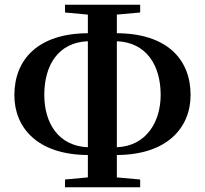

<svg xmlns="http://www.w3.org/2000/svg" viewBox="-20 -778 870 815"><path d="M353 -153C227 -158 168 -257 168 -375C168 -501 227 -598 353 -603ZM353 17H575V-16L476 -25V-120C690 -121 789 -236 789 -375C789 -526 689 -636 476 -637V-716L575 -725V-758H256V-725L353 -716V-637C142 -636 41 -526 41 -374C41 -236 139 -121 353 -120V-25L256 -16V17ZM476 -603C602 -598 662 -500 662 -375C662 -262 602 -158 476 -153Z"/></svg>

Font: Noto Serif CJK HK
Style: Bold
Weight: 700
Designer: Ryoko NISHIZUKA 西塚涼子 (kana & ideographs); Frank Grießhammer (Latin, Greek & Cyrillic); Wenlong ZHANG 张文龙 (bopomofo); San
Foundry: Adobe
Version: Version 2.001;hotconv 1.1.0;makeotfexe 2.6.0